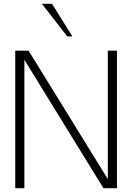

<svg xmlns="http://www.w3.org/2000/svg" viewBox="-20 -988 723 1008"><path d="M594 0V-722H546V-48L130 -722H60V0H108V-674L523 0ZM360 -797 253 -968H200L333 -797Z"/></svg>

Font: Perun ExtraLight
Style: Regular
Weight: 200
Foundry: Copyright (c) Stefan Peev, Context Ltd, 2016
Version: Version 1.089